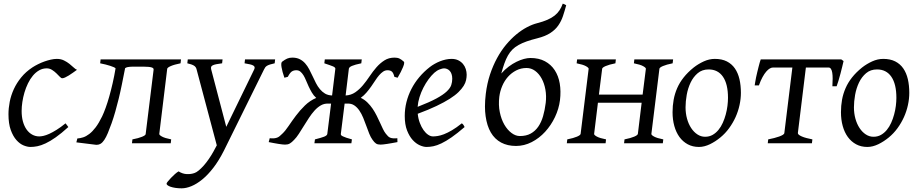

<svg xmlns="http://www.w3.org/2000/svg" viewBox="-20 -776 4971 1040"><path d="M397 -397.9Q386.7 -390.6 375.2 -382.3Q363.8 -374 353 -367.4Q342.3 -360.8 332.8 -356.4Q323.2 -352.1 316.9 -352.1Q311.5 -352.1 303.7 -360.4Q295.9 -368.7 285.4 -378.9Q274.9 -389.2 261.7 -397.5Q248.5 -405.8 232.9 -405.8Q210.9 -405.8 192.1 -395Q173.3 -384.3 158.2 -366.2Q143.1 -348.1 131.6 -324.5Q120.1 -300.8 112.5 -275.1Q105 -249.5 101.1 -223.6Q97.2 -197.8 97.2 -174.8Q97.2 -143.1 104.2 -117.7Q111.3 -92.3 124 -74.5Q136.7 -56.6 154.3 -46.9Q171.9 -37.1 192.9 -37.1Q201.7 -37.1 215.3 -40Q229 -43 246.8 -51Q264.6 -59.1 286.6 -72.8Q308.6 -86.4 335 -107.9Q338.9 -102.5 343.3 -97.2Q347.7 -91.8 350.1 -87.9Q312 -53.2 281.7 -32Q251.5 -10.7 226.8 0.7Q202.1 12.2 182.4 16.1Q162.6 20 145 20Q128.4 20 107.9 11.7Q87.4 3.4 69.1 -17.1Q50.8 -37.6 38.3 -71.8Q25.9 -106 25.9 -157.2Q25.9 -189.9 32.7 -224.9Q39.6 -259.8 54.9 -293.2Q70.3 -326.7 95 -356.9Q119.6 -387.2 155.8 -411.1Q169.4 -419.9 186 -428.2Q202.6 -436.5 220.5 -442.9Q238.3 -449.2 255.6 -453.1Q272.9 -457 288.1 -457Q309.6 -457 326.4 -448.7Q343.3 -440.4 356.4 -429.9Q369.6 -419.4 379.6 -409.9Q389.6 -400.4 397 -397.9Z M694.8 0 697.3 -21Q730.5 -27.3 749.5 -35.2Q768.6 -43 769 -49.8L812 -398.4Q812.5 -402.3 810.5 -405.3Q808.6 -408.2 802.5 -410.4Q796.4 -412.6 784.9 -413.8Q773.4 -415 755.9 -415H699.2Q681.6 -414.6 671.9 -412.6Q662.1 -410.6 657.7 -406.7Q648.4 -359.4 640.1 -318.4Q631.8 -277.3 622.8 -240.7Q613.8 -204.1 604.5 -171.4Q595.2 -138.7 584.5 -108.4Q573.7 -78.1 564.2 -55.4Q554.7 -32.7 544.9 -18.1Q535.2 -3.4 524.4 2.9Q515.6 8.3 504.9 8.3H500L393.6 -4.9L398.9 -25.9Q414.1 -26.9 430.2 -32Q446.3 -37.1 463.6 -50.3Q481 -63.5 498.3 -86.4Q515.6 -109.4 533.2 -145.5Q542.5 -165 552.5 -192.6Q562.5 -220.2 572 -253.9Q581.5 -287.6 590.3 -325.9Q599.1 -364.3 606 -405.8Q604 -408.7 596.4 -412.1Q588.9 -415.5 577.6 -419.2Q566.4 -422.9 552.2 -426.5Q538.1 -430.2 522.5 -433.1L524.9 -454.1H960.4L958 -433.1Q923.8 -426.3 905.3 -418.2Q886.7 -410.2 885.7 -403.3L842.8 -50.8Q841.8 -44.9 857.2 -36.4Q872.6 -27.8 907.2 -21L904.8 0Z M1467.8 -433.1Q1452.6 -429.7 1443.1 -426.8Q1433.6 -423.8 1427.2 -420.2Q1420.9 -416.5 1417.2 -411.9Q1413.6 -407.2 1410.2 -399.9L1192.9 40Q1165.5 94.2 1135.7 132.8Q1106 171.4 1075.7 196Q1045.4 220.7 1016.8 232.4Q988.3 244.1 963.9 244.1Q945.3 244.1 929.9 241.7Q914.6 239.3 903.8 235.6Q893.1 231.9 887.2 227.1Q882.3 223.1 882.3 219.2V218.3Q882.3 215.3 889.4 206.5Q896.5 197.8 906.5 187.3Q916.5 176.8 927.5 167Q938.5 157.2 947.3 152.3Q968.8 166 991.9 167Q1015.1 168 1033.7 161.1Q1043 158.2 1056.2 147.5Q1069.3 136.7 1083.3 121.1Q1097.2 105.5 1110.8 85.7Q1124.5 65.9 1136.2 44.9L1154.3 11.2L1044.9 -399.9Q1042 -413.6 1030.3 -420.7Q1018.6 -427.7 994.6 -433.1L997.1 -454.1H1185.5L1183.1 -433.1Q1164.1 -430.7 1151.6 -428.2Q1139.2 -425.8 1132.1 -422.1Q1125 -418.5 1123.5 -413.1Q1122.1 -407.7 1124 -399.9L1205.6 -88.9L1356.9 -399.9Q1360.4 -407.2 1359.1 -412.4Q1357.9 -417.5 1351.8 -421.1Q1345.7 -424.8 1334 -427.5Q1322.3 -430.2 1304.7 -433.1L1307.1 -454.1H1470.2Z M1939.5 -454.1 1937 -433.1Q1901.9 -425.8 1886.2 -418.9Q1870.6 -412.1 1869.6 -403.3L1852.1 -258.8Q1881.3 -260.3 1904.1 -275.9Q1926.8 -291.5 1945.8 -314.2Q1964.8 -336.9 1982.4 -363.3Q2000 -389.6 2019.5 -411.9Q2039.1 -434.1 2062.5 -449Q2085.9 -463.9 2117.2 -463.9Q2133.3 -463.9 2144 -458.7Q2154.8 -453.6 2167.5 -441.9Q2169.4 -439.9 2169.4 -435.5Q2169.4 -427.7 2163.1 -412.6Q2153.3 -388.2 2133.8 -355L2116.2 -359.9Q2110.8 -381.8 2102.1 -388.7Q2093.3 -395.5 2079.1 -395.5Q2065.9 -395.5 2054.9 -387.9Q2043.9 -380.4 2033.4 -368.2Q2022.9 -356 2012.7 -340.1Q2002.4 -324.2 1990.7 -307.6Q1979 -291 1965.3 -274.9Q1951.7 -258.8 1934.1 -246.1Q1954.6 -236.3 1970.2 -220.9Q1985.8 -205.6 1998.3 -187.3Q2010.7 -168.9 2020.5 -149.2Q2030.3 -129.4 2038.6 -111.1Q2046.9 -92.8 2054.4 -77.1Q2062 -61.5 2069.8 -51.8Q2076.2 -43.9 2081.1 -38.8Q2085.9 -33.7 2092.3 -30.8Q2098.6 -27.8 2108.2 -26.9Q2117.7 -25.9 2132.3 -27.3L2132.8 -6.3Q2118.2 -3.4 2104 -1Q2089.8 1.5 2077.6 3.4Q2065.4 5.4 2055.9 6.3Q2046.4 7.3 2041.5 7.3Q2033.2 7.3 2027.1 5.9Q2021 4.4 2016.4 1.2Q2011.7 -2 2007.3 -6.8Q2002.9 -11.7 1998 -18.6Q1988.3 -31.7 1980.2 -51.5Q1972.2 -71.3 1964.4 -93.5Q1956.5 -115.7 1947.5 -137.7Q1938.5 -159.7 1926.5 -177.2Q1914.6 -194.8 1898.9 -205.3Q1883.3 -215.8 1862.3 -214.8H1846.7L1826.2 -50.8Q1825.7 -46.9 1828.1 -43.7Q1830.6 -40.5 1837.4 -37.4Q1844.2 -34.2 1856 -30Q1867.7 -25.9 1886.2 -21L1883.3 0H1683.1L1686 -21Q1719.2 -29.3 1735.6 -35.6Q1752 -42 1752.9 -50.8L1773.4 -214.8H1757.8Q1736.3 -215.8 1718 -205.3Q1699.7 -194.8 1683.8 -177.2Q1668 -159.7 1653.6 -137.7Q1639.2 -115.7 1625.5 -93.5Q1611.8 -71.3 1598.9 -51.3Q1585.9 -31.2 1573.2 -18.6Q1566.4 -11.7 1561 -6.8Q1555.7 -2 1550 1.2Q1544.4 4.4 1538.3 5.9Q1532.2 7.3 1523.9 7.3Q1518.6 7.3 1509.3 6.3Q1500 5.4 1488.3 3.4Q1476.6 1.5 1462.9 -1Q1449.2 -3.4 1435.5 -6.3L1440.9 -27.3Q1455.6 -25.9 1465.1 -26.9Q1474.6 -27.8 1481.9 -30.8Q1489.3 -33.7 1495.1 -38.8Q1501 -43.9 1509.3 -51.8Q1525.4 -66.9 1543.2 -93.5Q1561 -120.1 1582.8 -149.2Q1604.5 -178.2 1631.6 -204.6Q1658.7 -231 1692.9 -245.6Q1678.7 -258.3 1669.2 -274.7Q1659.7 -291 1651.9 -307.6Q1644 -324.2 1637.7 -340.1Q1631.3 -356 1623.8 -368.2Q1616.2 -380.4 1607.2 -387.9Q1598.1 -395.5 1585 -395.5Q1570.8 -395.5 1560.5 -388.7Q1550.3 -381.8 1539.1 -359.9L1520.5 -355Q1508.8 -388.2 1504.9 -412.4Q1501 -436.5 1508.3 -441.9Q1523.9 -453.6 1535.6 -458.7Q1547.4 -463.9 1563.5 -463.9Q1586.9 -463.9 1603.8 -455.3Q1620.6 -446.8 1633.1 -432.6Q1645.5 -418.5 1655 -400.4Q1664.6 -382.3 1673.3 -363.3Q1682.1 -344.2 1691.4 -325.9Q1700.7 -307.6 1712.9 -293Q1725.1 -278.3 1740.7 -269Q1756.3 -259.8 1778.8 -258.8L1796.4 -403.3Q1796.9 -406.7 1793.9 -409.9Q1791 -413.1 1784.2 -416.3Q1777.3 -419.4 1765.6 -423.3Q1753.9 -427.2 1736.8 -433.1L1739.3 -454.1Z M2332.5 -381.8Q2316.4 -367.2 2301 -346.2Q2285.6 -325.2 2273.2 -300.8Q2260.7 -276.4 2252.4 -249.8Q2244.1 -223.1 2242.2 -197.3Q2306.2 -222.2 2343.5 -242.4Q2380.9 -262.7 2399.9 -280.8Q2418.9 -298.8 2424.3 -315.4Q2429.7 -332 2429.7 -349.1Q2429.7 -364.3 2425.8 -375.2Q2421.9 -386.2 2415.5 -392.8Q2409.2 -399.4 2401.1 -402.6Q2393.1 -405.8 2384.8 -405.8Q2377 -405.8 2361.8 -400.1Q2346.7 -394.5 2332.5 -381.8ZM2507.8 -371.1Q2507.8 -357.4 2504.6 -342.3Q2501.5 -327.1 2491.5 -311Q2481.4 -294.9 2463.6 -277.3Q2445.8 -259.8 2416.3 -241Q2386.7 -222.2 2344.2 -201.9Q2301.8 -181.6 2242.7 -159.7Q2245.6 -132.3 2254.2 -109.9Q2262.7 -87.4 2274.2 -71.3Q2285.6 -55.2 2299.1 -46.1Q2312.5 -37.1 2325.7 -37.1Q2335.9 -37.1 2350.6 -39.3Q2365.2 -41.5 2384.5 -48.8Q2403.8 -56.2 2428 -70.3Q2452.1 -84.5 2481.4 -107.9Q2486.8 -105 2491 -98.4Q2495.1 -91.8 2496.6 -87.9Q2456.5 -53.2 2425.8 -32Q2395 -10.7 2370.8 0.7Q2346.7 12.2 2327.4 16.1Q2308.1 20 2290.5 20Q2274.4 20 2253.9 11Q2233.4 2 2215.3 -17.8Q2197.3 -37.6 2184.8 -69.6Q2172.4 -101.6 2172.4 -147.9Q2172.4 -186 2181.6 -222.9Q2190.9 -259.8 2208.3 -293.7Q2225.6 -327.6 2251 -357.9Q2276.4 -388.2 2308.6 -413.1Q2319.8 -421.9 2334 -429.9Q2348.1 -438 2363.5 -444.1Q2378.9 -450.2 2394.8 -453.6Q2410.6 -457 2425.8 -457Q2446.8 -457 2462.2 -449.5Q2477.5 -441.9 2487.8 -429.7Q2498 -417.5 2502.9 -402.1Q2507.8 -386.7 2507.8 -371.1Z M2832 -407.7Q2801.8 -407.7 2776.1 -394.5Q2750.5 -381.3 2731.4 -359.9Q2712.4 -338.4 2700.4 -310.3Q2688.5 -282.2 2684.6 -252Q2679.2 -207 2687.3 -168.2Q2695.3 -129.4 2711.9 -100.8Q2728.5 -72.3 2750.7 -55.7Q2772.9 -39.1 2795.9 -39.1Q2830.6 -39.1 2854.7 -52.5Q2878.9 -65.9 2895.5 -89.8Q2912.1 -113.8 2921.6 -146.7Q2931.2 -179.7 2936 -218.8Q2940.4 -256.3 2934.3 -290.5Q2928.2 -324.7 2913.8 -350.8Q2899.4 -377 2878.4 -392.3Q2857.4 -407.7 2832 -407.7ZM2891.1 -568.8Q2857.9 -560.5 2833 -551.8Q2808.1 -543 2788.8 -532.2Q2769.5 -521.5 2755.6 -507.6Q2741.7 -493.7 2731.2 -475.1Q2720.7 -456.5 2712.2 -432.6Q2703.6 -408.7 2695.3 -377.9Q2714.4 -399.4 2735.6 -415.3Q2756.8 -431.2 2777.8 -441.4Q2798.8 -451.7 2818.1 -456.8Q2837.4 -461.9 2853 -461.9Q2898.9 -461.9 2931.6 -444.3Q2964.4 -426.8 2984.6 -396Q3004.9 -365.2 3012 -323.5Q3019 -281.7 3013.2 -233.4Q3007.3 -186.5 2986.1 -141.8Q2964.8 -97.2 2932.9 -62.3Q2900.9 -27.3 2860.1 -6.3Q2819.3 14.6 2774.9 14.6Q2729 14.6 2694.3 -3.9Q2659.7 -22.5 2638.7 -58.3Q2617.7 -94.2 2610.4 -147Q2606.9 -171.4 2606.9 -199.2Q2606.9 -231.4 2611.3 -267.6Q2618.2 -324.2 2634.3 -372.6Q2650.4 -420.9 2672.4 -461.2Q2694.3 -501.5 2720.9 -533.4Q2747.6 -565.4 2776.1 -589.1Q2804.7 -612.8 2833.7 -628.2Q2862.8 -643.6 2889.6 -650.4Q2921.9 -658.7 2944.8 -668.7Q2967.8 -678.7 2983.9 -691.4Q3000 -704.1 3010.5 -720Q3021 -735.8 3028.3 -756.3Q3033.2 -754.9 3038.3 -752.4Q3043.5 -750 3046.9 -747.6Q3038.6 -716.3 3029.3 -688.7Q3020 -661.1 3003.9 -637.9Q2987.8 -614.7 2960.9 -597.2Q2934.1 -579.6 2891.1 -568.8Z M3360.4 0 3362.8 -21Q3397 -27.8 3415.5 -35.9Q3434.1 -43.9 3435.1 -50.8L3455.6 -219.7H3218.8L3198.2 -50.8Q3197.3 -44.9 3212.6 -36.4Q3228 -27.8 3262.7 -21L3260.3 0H3050.3L3052.7 -21Q3086.9 -27.8 3105.5 -35.9Q3124 -43.9 3125 -50.8L3168.5 -403.3Q3168.9 -409.2 3153.6 -417.7Q3138.2 -426.3 3103.5 -433.1L3106 -454.1H3315.9L3313.5 -433.1Q3279.3 -426.3 3260.7 -418.2Q3242.2 -410.2 3241.7 -403.3L3224.1 -263.7H3460.9L3478.5 -403.3Q3479 -409.2 3463.6 -417.7Q3448.2 -426.3 3413.6 -433.1L3416 -454.1H3626L3623.5 -433.1Q3589.4 -426.3 3570.8 -418.2Q3552.2 -410.2 3551.8 -403.3L3508.3 -50.8Q3507.3 -44.9 3522.7 -36.4Q3538.1 -27.8 3572.8 -21L3570.3 0Z M3923.3 -246.1Q3923.3 -320.8 3896 -360.4Q3868.7 -399.9 3818.4 -399.9Q3783.2 -399.9 3759.3 -379.6Q3735.4 -359.4 3720.7 -328.6Q3706.1 -297.9 3699.7 -262Q3693.4 -226.1 3693.4 -194.8Q3693.4 -162.1 3701.4 -133.1Q3709.5 -104 3723.9 -82.3Q3738.3 -60.5 3757.6 -47.9Q3776.9 -35.2 3799.3 -35.2Q3821.8 -35.2 3839.6 -45.2Q3857.4 -55.2 3871.3 -72Q3885.3 -88.9 3895 -110.6Q3904.8 -132.3 3911.1 -155.8Q3917.5 -179.2 3920.4 -202.6Q3923.3 -226.1 3923.3 -246.1ZM3993.2 -272.9Q3993.2 -240.2 3985.8 -206.8Q3978.5 -173.3 3964.4 -141.8Q3950.2 -110.4 3929.4 -81.8Q3908.7 -53.2 3881.3 -30.8Q3868.7 -20.5 3854.5 -11.2Q3840.3 -2 3825.7 5.1Q3811 12.2 3795.9 16.1Q3780.8 20 3766.1 20Q3731.9 20 3705.3 5.6Q3678.7 -8.8 3660.4 -33.9Q3642.1 -59.1 3632.6 -93.5Q3623 -127.9 3623 -168Q3623 -203.1 3628.9 -235.6Q3634.8 -268.1 3647.9 -298.3Q3661.1 -328.6 3683.1 -356.4Q3705.1 -384.3 3737.3 -410.2Q3762.2 -429.7 3792 -443.4Q3821.8 -457 3852.1 -457Q3890.1 -457 3917 -443.4Q3943.8 -429.7 3960.7 -405.3Q3977.5 -380.9 3985.4 -347.2Q3993.2 -313.5 3993.2 -272.9Z M4138.7 0 4141.1 -21Q4158.2 -24.4 4173.6 -28.3Q4189 -32.2 4200.9 -36.6Q4212.9 -41 4220.5 -45.7Q4228 -50.3 4228.5 -55.7L4272 -410.2H4166.5Q4158.7 -410.2 4149.7 -405Q4140.6 -399.9 4130.6 -388.4Q4120.6 -377 4110.4 -358.4Q4100.1 -339.8 4090.8 -313.5H4067.9Q4068.8 -320.3 4070.8 -331.8Q4072.8 -343.3 4075.4 -356.9Q4078.1 -370.6 4081.8 -385Q4085.4 -399.4 4088.6 -412.6Q4091.8 -425.8 4095 -436.8Q4098.1 -447.8 4100.6 -454.1H4537.1L4549.3 -445.3Q4547.4 -436 4542.7 -417.2Q4538.1 -398.4 4532.7 -377.7Q4527.3 -356.9 4521.5 -337.9Q4515.6 -318.8 4511.7 -308.6H4488.8Q4490.2 -331.5 4490.2 -350.3Q4490.2 -369.1 4488 -382.3Q4485.8 -395.5 4481 -402.8Q4476.1 -410.2 4468.3 -410.2H4345.2L4301.8 -55.7Q4301.3 -50.8 4306.9 -46.1Q4312.5 -41.5 4323 -36.9Q4333.5 -32.2 4348.4 -28.3Q4363.3 -24.4 4380.4 -21L4377.9 0Z M4835.4 -246.1Q4835.4 -320.8 4808.1 -360.4Q4780.8 -399.9 4730.5 -399.9Q4695.3 -399.9 4671.4 -379.6Q4647.5 -359.4 4632.8 -328.6Q4618.2 -297.9 4611.8 -262Q4605.5 -226.1 4605.5 -194.8Q4605.5 -162.1 4613.5 -133.1Q4621.6 -104 4636 -82.3Q4650.4 -60.5 4669.7 -47.9Q4689 -35.2 4711.4 -35.2Q4733.9 -35.2 4751.7 -45.2Q4769.5 -55.2 4783.4 -72Q4797.4 -88.9 4807.1 -110.6Q4816.9 -132.3 4823.2 -155.8Q4829.6 -179.2 4832.5 -202.6Q4835.4 -226.1 4835.4 -246.1ZM4905.3 -272.9Q4905.3 -240.2 4897.9 -206.8Q4890.6 -173.3 4876.5 -141.8Q4862.3 -110.4 4841.6 -81.8Q4820.8 -53.2 4793.5 -30.8Q4780.8 -20.5 4766.6 -11.2Q4752.4 -2 4737.8 5.1Q4723.1 12.2 4708 16.1Q4692.9 20 4678.2 20Q4644 20 4617.4 5.6Q4590.8 -8.8 4572.5 -33.9Q4554.2 -59.1 4544.7 -93.5Q4535.2 -127.9 4535.2 -168Q4535.2 -203.1 4541 -235.6Q4546.9 -268.1 4560.1 -298.3Q4573.2 -328.6 4595.2 -356.4Q4617.2 -384.3 4649.4 -410.2Q4674.3 -429.7 4704.1 -443.4Q4733.9 -457 4764.2 -457Q4802.2 -457 4829.1 -443.4Q4856 -429.7 4872.8 -405.3Q4889.6 -380.9 4897.5 -347.2Q4905.3 -313.5 4905.3 -272.9Z"/></svg>

Font: Akkhara
Style: Italic
Weight: 400
Italic angle: -7°
Designer: J. Victor Gaultney
Version: Version 1.00 June 13, 2006, initial release